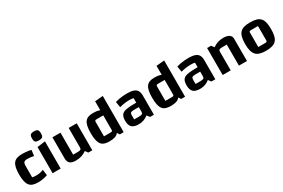

<svg xmlns="http://www.w3.org/2000/svg" viewBox="105 -1897 4546 3079"><g transform="rotate(-30 2378.0 -358.0)"><path d="M249 12Q192 12 153.5 -1Q115 -14 91 -45Q67 -76 56 -126Q45 -176 45 -250Q45 -324 56 -374.5Q67 -425 91 -455.5Q115 -486 154 -499Q193 -512 249 -512Q277 -512 308.5 -509.5Q340 -507 368.5 -503Q397 -499 415 -493L401 -387Q372 -394 342.5 -397.5Q313 -401 281 -401Q238 -401 221 -383Q204 -365 204 -322V-107Q230 -99 281 -99Q314 -99 345 -105Q376 -111 412 -125L426 -19Q388 -4 342.5 4Q297 12 249 12Z M521 -484 670 -504V0H521ZM597 -565Q548 -565 530.5 -582Q513 -599 513 -647Q513 -696 530.5 -713.5Q548 -731 597 -731Q644 -731 661.5 -713.5Q679 -696 679 -647Q679 -599 662 -582Q645 -565 597 -565Z M1256 -500V0H1183L1145 -50Q1104 -19 1054.5 -3.5Q1005 12 947 12Q874 12 840 -17.5Q806 -47 806 -112V-500H955V-93H1044Q1080 -93 1093.5 -102.5Q1107 -112 1107 -136V-500Z M1568 -512Q1629 -512 1669.5 -499Q1710 -486 1733.5 -456Q1757 -426 1767.5 -375.5Q1778 -325 1778 -250Q1778 -174 1767.5 -122.5Q1757 -71 1733.5 -41Q1710 -11 1669.5 2Q1629 15 1568 15Q1513 15 1475 1.5Q1437 -12 1414.5 -43Q1392 -74 1381.5 -124.5Q1371 -175 1371 -250Q1371 -324 1381.5 -374.5Q1392 -425 1415 -455.5Q1438 -486 1475.5 -499.5Q1513 -513 1568 -512ZM1688 -397H1573Q1548 -397 1539 -391.5Q1530 -386 1530 -371V-100H1646Q1671 -100 1679.5 -105.5Q1688 -111 1688 -127ZM1837 -671V0H1765L1688 -117V-658Z M2112 12Q2025 12 1986.5 -25.5Q1948 -63 1948 -147Q1948 -196 1960.5 -227.5Q1973 -259 2003 -277Q2033 -295 2087.5 -302Q2142 -309 2226 -309H2278V-227H2160Q2117 -227 2101 -216.5Q2085 -206 2085 -177V-93H2174Q2217 -93 2232.5 -103Q2248 -113 2248 -141V-393Q2222 -401 2172 -401Q2130 -401 2084.5 -395Q2039 -389 1989 -375L1971 -481Q2002 -491 2038.5 -498Q2075 -505 2114 -508.5Q2153 -512 2191 -512Q2265 -512 2310 -496.5Q2355 -481 2376 -446.5Q2397 -412 2397 -355V0H2325L2287 -50Q2213 12 2112 12Z M2705 -512Q2766 -512 2806.5 -499Q2847 -486 2870.5 -456Q2894 -426 2904.5 -375.5Q2915 -325 2915 -250Q2915 -174 2904.5 -122.5Q2894 -71 2870.5 -41Q2847 -11 2806.5 2Q2766 15 2705 15Q2650 15 2612 1.5Q2574 -12 2551.5 -43Q2529 -74 2518.5 -124.5Q2508 -175 2508 -250Q2508 -324 2518.5 -374.5Q2529 -425 2552 -455.5Q2575 -486 2612.5 -499.5Q2650 -513 2705 -512ZM2825 -397H2710Q2685 -397 2676 -391.5Q2667 -386 2667 -371V-100H2783Q2808 -100 2816.5 -105.5Q2825 -111 2825 -127ZM2974 -671V0H2902L2825 -117V-658Z M3249 12Q3162 12 3123.5 -25.5Q3085 -63 3085 -147Q3085 -196 3097.5 -227.5Q3110 -259 3140 -277Q3170 -295 3224.5 -302Q3279 -309 3363 -309H3415V-227H3297Q3254 -227 3238 -216.5Q3222 -206 3222 -177V-93H3311Q3354 -93 3369.5 -103Q3385 -113 3385 -141V-393Q3359 -401 3309 -401Q3267 -401 3221.5 -395Q3176 -389 3126 -375L3108 -481Q3139 -491 3175.5 -498Q3212 -505 3251 -508.5Q3290 -512 3328 -512Q3402 -512 3447 -496.5Q3492 -481 3513 -446.5Q3534 -412 3534 -355V0H3462L3424 -50Q3350 12 3249 12Z M3670 0V-500H3743L3781 -450Q3822 -481 3869.5 -496.5Q3917 -512 3974 -512Q4045 -512 4082.5 -486.5Q4120 -461 4120 -413V0H3971V-390H3882Q3846 -390 3832.5 -380.5Q3819 -371 3819 -347V0Z M4471 12Q4404 12 4358 -1.5Q4312 -15 4284 -45.5Q4256 -76 4243 -126.5Q4230 -177 4230 -250Q4230 -324 4243 -374.5Q4256 -425 4284 -455.5Q4312 -486 4358 -499Q4404 -512 4471 -512Q4538 -512 4584 -499Q4630 -486 4658.5 -455.5Q4687 -425 4699 -374.5Q4711 -324 4711 -250Q4711 -177 4698.5 -126.5Q4686 -76 4658 -45.5Q4630 -15 4584 -1.5Q4538 12 4471 12ZM4389 -103H4510Q4535 -103 4544 -108.5Q4553 -114 4553 -129V-397H4432Q4407 -397 4398 -391.5Q4389 -386 4389 -371Z"/></g></svg>

Font: Changa SemiBold
Style: Regular
Weight: 600
Designer: Eduardo Rodriguez Tunni
Foundry: Eduardo Rodriguez Tunni
Version: Version 3.002; ttfautohint (v1.8.2)